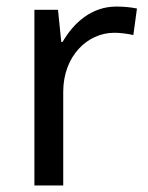

<svg xmlns="http://www.w3.org/2000/svg" viewBox="-20 -566 453 586"><path d="M335 -546C260 -546 205 -497 171 -438H167L157 -536H85V0H173V-286C173 -394 246 -466 329 -466C347 -466 370 -463 387 -459L398 -540C380 -544 355 -546 335 -546Z"/></svg>

Font: Noto Sans EgyptHiero
Style: Regular
Weight: 400
Designer: Monotype Design Team
Foundry: Monotype Imaging Inc.
Version: Version 2.002